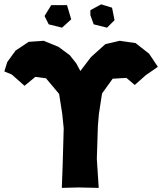

<svg xmlns="http://www.w3.org/2000/svg" viewBox="-32 -868 760 900"><path d="M-11.7 -533.2 23.4 -518.6 83 -465.8 133.8 -507.8 183.6 -501 245.1 -427.7 259.8 -334 266.6 -266.6 261.7 -92.8 257.8 12.7 335.9 10.7 430.7 12.7 421.9 -123 426.8 -277.3 431.6 -334 446.3 -429.7 496.1 -499 560.5 -502.9 599.6 -469.7 651.4 -515.6 708 -554.7 667 -616.2 603.5 -666 529.3 -676.8 461.9 -661.1 394.5 -600.6 344.7 -535.2 325.2 -571.3 294.9 -609.4 242.2 -648.4 172.9 -676.8 102.5 -671.9 41 -630.9 2 -577.1ZM391.6 -796.9 407.2 -753.9 469.7 -738.3 504.9 -773.4 493.2 -832 442.4 -847.7 391.6 -820.3ZM176.8 -793 196.3 -753.9 258.8 -738.3 301.8 -777.3 282.2 -843.8H208Z"/></svg>

Font: MaokenAssortedSans-TC
Style: Regular
Weight: 500
Version: Version 0.83